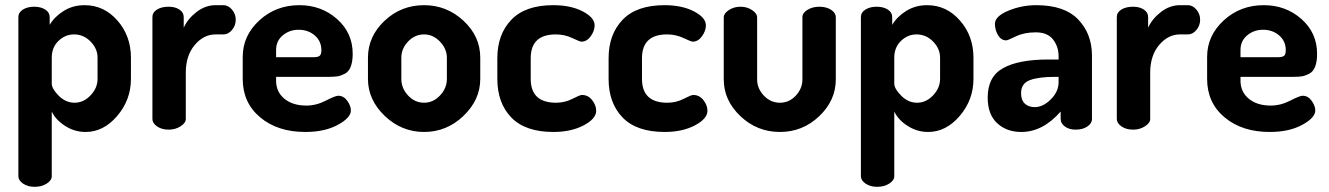

<svg xmlns="http://www.w3.org/2000/svg" viewBox="-20 -501 5137 742"><path d="M51 180V-435Q51 -453 68.5 -464Q86 -475 112 -475Q138 -475 155 -464Q172 -453 172 -435V-405Q191 -437 226.5 -459Q262 -481 307 -481Q382 -481 434 -421.5Q486 -362 486 -278V-196Q486 -115 433 -53Q380 9 311 9Q268 9 231.5 -14.5Q195 -38 180 -70V180Q180 196 160.5 208.5Q141 221 114 221Q87 221 69 208.5Q51 196 51 180ZM180 -178Q180 -158 207 -131Q234 -104 268 -104Q303 -104 330 -132.5Q357 -161 357 -196V-278Q357 -313 330 -340.5Q303 -368 266 -368Q232 -368 206 -343Q180 -318 180 -278Z M569 -41V-435Q569 -453 586.5 -464Q604 -475 632 -475Q657 -475 673.5 -464Q690 -453 690 -435V-394Q706 -429 740 -455Q774 -481 813 -481H844Q862 -481 876.5 -464Q891 -447 891 -425Q891 -402 876.5 -385Q862 -368 844 -368H813Q767 -368 732.5 -327Q698 -286 698 -220V-41Q698 -26 678 -13Q658 0 632 0Q605 0 587 -12.5Q569 -25 569 -41Z M918 -196V-281Q918 -363 982 -422Q1046 -481 1137 -481Q1222 -481 1282.5 -427.5Q1343 -374 1343 -293Q1343 -263 1335.5 -243.5Q1328 -224 1312.5 -216Q1297 -208 1284 -206Q1271 -204 1250 -204H1047V-189Q1047 -146 1079 -119.5Q1111 -93 1164 -93Q1202 -93 1239 -112Q1276 -131 1287 -131Q1308 -131 1322 -111.5Q1336 -92 1336 -74Q1336 -46 1285.5 -18.5Q1235 9 1160 9Q1053 9 985.5 -47.5Q918 -104 918 -196ZM1047 -280H1193Q1209 -280 1215.5 -285.5Q1222 -291 1222 -307Q1222 -342 1196.5 -364Q1171 -386 1134 -386Q1099 -386 1073 -364.5Q1047 -343 1047 -308Z M1402 -196V-278Q1402 -360 1466 -420.5Q1530 -481 1619 -481Q1706 -481 1771 -421Q1836 -361 1836 -278V-196Q1836 -115 1771 -53Q1706 9 1619 9Q1532 9 1467 -53Q1402 -115 1402 -196ZM1531 -196Q1531 -160 1557 -132Q1583 -104 1619 -104Q1654 -104 1680.5 -132Q1707 -160 1707 -196V-278Q1707 -312 1680.5 -340Q1654 -368 1619 -368Q1583 -368 1557 -340.5Q1531 -313 1531 -278Z M1902 -196V-276Q1902 -368 1956 -424.5Q2010 -481 2118 -481Q2186 -481 2232 -457Q2278 -433 2278 -403Q2278 -382 2263 -361Q2248 -340 2227 -340Q2221 -340 2191.5 -354Q2162 -368 2128 -368Q2031 -368 2031 -276V-196Q2031 -104 2129 -104Q2163 -104 2192 -119Q2221 -134 2229 -134Q2253 -134 2268.5 -114Q2284 -94 2284 -73Q2284 -42 2235.5 -16.5Q2187 9 2119 9Q2010 9 1956 -47Q1902 -103 1902 -196Z M2332 -196V-276Q2332 -368 2386 -424.5Q2440 -481 2548 -481Q2616 -481 2662 -457Q2708 -433 2708 -403Q2708 -382 2693 -361Q2678 -340 2657 -340Q2651 -340 2621.5 -354Q2592 -368 2558 -368Q2461 -368 2461 -276V-196Q2461 -104 2559 -104Q2593 -104 2622 -119Q2651 -134 2659 -134Q2683 -134 2698.5 -114Q2714 -94 2714 -73Q2714 -42 2665.5 -16.5Q2617 9 2549 9Q2440 9 2386 -47Q2332 -103 2332 -196Z M2777 -194V-434Q2777 -449 2796.5 -462Q2816 -475 2842 -475Q2867 -475 2886.5 -462Q2906 -449 2906 -434V-194Q2906 -159 2932 -131.5Q2958 -104 2994 -104Q3030 -104 3055.5 -131.5Q3081 -159 3081 -194V-435Q3081 -451 3100.5 -463Q3120 -475 3146 -475Q3174 -475 3192 -463Q3210 -451 3210 -435V-194Q3210 -113 3146 -52Q3082 9 2994 9Q2906 9 2841.5 -52Q2777 -113 2777 -194Z M3307 180V-435Q3307 -453 3324.5 -464Q3342 -475 3368 -475Q3394 -475 3411 -464Q3428 -453 3428 -435V-405Q3447 -437 3482.5 -459Q3518 -481 3563 -481Q3638 -481 3690 -421.5Q3742 -362 3742 -278V-196Q3742 -115 3689 -53Q3636 9 3567 9Q3524 9 3487.5 -14.5Q3451 -38 3436 -70V180Q3436 196 3416.5 208.5Q3397 221 3370 221Q3343 221 3325 208.5Q3307 196 3307 180ZM3436 -178Q3436 -158 3463 -131Q3490 -104 3524 -104Q3559 -104 3586 -132.5Q3613 -161 3613 -196V-278Q3613 -313 3586 -340.5Q3559 -368 3522 -368Q3488 -368 3462 -343Q3436 -318 3436 -278Z M3797 -124Q3797 -205 3857 -238Q3917 -271 4030 -271H4071V-284Q4071 -321 4049.5 -348.5Q4028 -376 3983 -376Q3938 -376 3906 -360.5Q3874 -345 3869 -345Q3849 -345 3837 -365Q3825 -385 3825 -409Q3825 -438 3876.5 -459.5Q3928 -481 3985 -481Q4094 -481 4147 -425.5Q4200 -370 4200 -286V-41Q4200 -24 4182 -12Q4164 0 4137 0Q4112 0 4095.5 -12Q4079 -24 4079 -41V-70Q4010 9 3927 9Q3870 9 3833.5 -25Q3797 -59 3797 -124ZM3926 -141Q3926 -114 3940.5 -100.5Q3955 -87 3979 -87Q4011 -87 4041 -117Q4071 -147 4071 -183V-204H4056Q3995 -204 3960.5 -191.5Q3926 -179 3926 -141Z M4296 -41V-435Q4296 -453 4313.5 -464Q4331 -475 4359 -475Q4384 -475 4400.5 -464Q4417 -453 4417 -435V-394Q4433 -429 4467 -455Q4501 -481 4540 -481H4571Q4589 -481 4603.5 -464Q4618 -447 4618 -425Q4618 -402 4603.5 -385Q4589 -368 4571 -368H4540Q4494 -368 4459.5 -327Q4425 -286 4425 -220V-41Q4425 -26 4405 -13Q4385 0 4359 0Q4332 0 4314 -12.5Q4296 -25 4296 -41Z M4645 -196V-281Q4645 -363 4709 -422Q4773 -481 4864 -481Q4949 -481 5009.5 -427.5Q5070 -374 5070 -293Q5070 -263 5062.5 -243.5Q5055 -224 5039.5 -216Q5024 -208 5011 -206Q4998 -204 4977 -204H4774V-189Q4774 -146 4806 -119.5Q4838 -93 4891 -93Q4929 -93 4966 -112Q5003 -131 5014 -131Q5035 -131 5049 -111.5Q5063 -92 5063 -74Q5063 -46 5012.5 -18.5Q4962 9 4887 9Q4780 9 4712.5 -47.5Q4645 -104 4645 -196ZM4774 -280H4920Q4936 -280 4942.5 -285.5Q4949 -291 4949 -307Q4949 -342 4923.5 -364Q4898 -386 4861 -386Q4826 -386 4800 -364.5Q4774 -343 4774 -308Z"/></svg>

Font: Terminal Dosis
Style: Bold
Weight: 700
Designer: EdgarTolentino, PabloImpallari, IginoMarini
Foundry: EdgarTolentino, PabloImpallari, IginoMarini
Version: Version 1.006